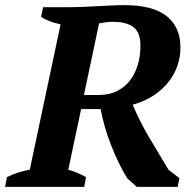

<svg xmlns="http://www.w3.org/2000/svg" viewBox="-44 -728 756 748"><path d="M222 -67Q243 -61 260 -53.5Q277 -46 291 -38L284 0H-24L-17 -38Q8 -50 29.5 -56.5Q51 -63 72 -67L192 -633Q143 -644 116 -662L124 -700H230Q250 -700 275.5 -701Q301 -702 329 -703.5Q357 -705 386 -706.5Q415 -708 441 -708Q552 -708 605.5 -665Q659 -622 659 -543Q659 -506 647 -471.5Q635 -437 611.5 -407.5Q588 -378 553.5 -355.5Q519 -333 473 -320Q499 -257 537.5 -192Q576 -127 613 -66L655 -34L648 0H489L452 -33Q418 -88 389.5 -160.5Q361 -233 348 -303H272ZM395 -643Q379 -643 366 -641Q353 -639 342 -637L283 -358H341Q382 -358 412.5 -373.5Q443 -389 463 -415.5Q483 -442 493 -476Q503 -510 503 -548Q504 -599 477.5 -621Q451 -643 395 -643Z"/></svg>

Font: PT Serif
Style: Bold Italic
Weight: 700
Italic angle: -12°
Designer: A.Korolkova, O.Umpeleva, V.Yefimov
Foundry: ParaType Ltd
Version: Version 1.000W OFL